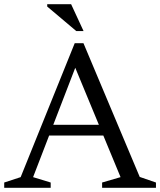

<svg xmlns="http://www.w3.org/2000/svg" viewBox="-24 -891 760 911"><path d="M183 -248V-299H518.5V-248ZM639 -51.5 716 -25V0H460.5V-25L548 -50.5L316.5 -609.5H348.5L133 -50.5L216.5 -25V0H-4V-25L74 -50.5L330.5 -686H372ZM372.5 -743.5H338L200 -860V-871H313.5Z"/></svg>

Font: Newsreader 16pt 16pt
Style: Regular
Weight: 400
Version: Version 1.003